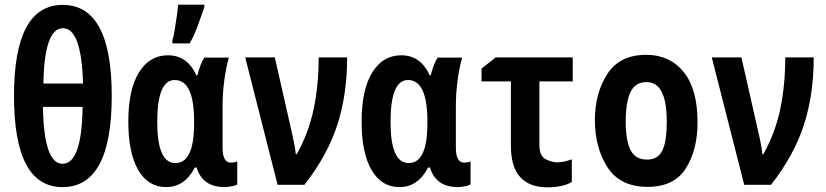

<svg xmlns="http://www.w3.org/2000/svg" viewBox="-20 -792 3540 823"><path d="M459 -381Q459 -771 249 -771Q40 -771 40 -381Q40 10 248 10Q459 10 459 -381ZM250 -671Q329 -671 336 -434H166Q170 -671 250 -671ZM164 -334H334Q331 -90 248 -90Q168 -90 164 -334Z M793 -606Q814 -643 828.5 -684Q843 -725 856 -761V-772H744Q743 -759 738.5 -727.5Q734 -696 729 -665Q724 -634 719 -620V-606ZM815 -74H823Q848 10 943 10Q954 10 973 6.5Q992 3 997 -2V-100Q985 -95 969 -95Q934 -95 934 -160V-336Q934 -392 941.5 -448Q949 -504 961 -545H856Q840 -522 826 -469H822Q783 -555 700 -555Q621 -555 575.5 -481.5Q530 -408 530 -270Q530 -137 572.5 -63.5Q615 10 692 10Q772 10 815 -74ZM654 -269Q654 -449 729 -449Q812 -449 812 -272V-263Q812 -93 732 -93Q654 -93 654 -269Z M1285 0Q1383 -125 1425.5 -255.5Q1468 -386 1468 -546H1346Q1346 -427 1324.5 -324.5Q1303 -222 1252 -131H1248Q1246 -153 1239.5 -185Q1233 -217 1231 -224L1158 -546H1031L1170 0Z M1815 -74H1823Q1848 10 1943 10Q1954 10 1973 6.5Q1992 3 1997 -2V-100Q1985 -95 1969 -95Q1934 -95 1934 -160V-336Q1934 -392 1941.5 -448Q1949 -504 1961 -545H1856Q1840 -522 1826 -469H1822Q1783 -555 1700 -555Q1621 -555 1575.5 -481.5Q1530 -408 1530 -270Q1530 -137 1572.5 -63.5Q1615 10 1692 10Q1772 10 1815 -74ZM1654 -269Q1654 -449 1729 -449Q1812 -449 1812 -272V-263Q1812 -93 1732 -93Q1654 -93 1654 -269Z M2431 -12V-109Q2395 -96 2369 -96Q2345 -96 2318.5 -110Q2292 -124 2292 -171V-443H2435V-546H2105L2044 -498V-443H2170V-166Q2170 11 2328 11Q2392 11 2431 -12Z M2970 -268Q2970 -410 2910.5 -483.5Q2851 -557 2750 -557Q2636 -557 2583 -474.5Q2530 -392 2530 -277Q2530 -159 2584 -75Q2638 9 2756 9Q2870 9 2920 -70.5Q2970 -150 2970 -268ZM2662 -272Q2662 -352 2682 -396Q2702 -440 2752 -440Q2838 -440 2838 -271Q2838 -185 2819 -146.5Q2800 -108 2753 -108Q2703 -108 2682.5 -149.5Q2662 -191 2662 -272Z M3285 0Q3383 -125 3425.5 -255.5Q3468 -386 3468 -546H3346Q3346 -427 3324.5 -324.5Q3303 -222 3252 -131H3248Q3246 -153 3239.5 -185Q3233 -217 3231 -224L3158 -546H3031L3170 0Z"/></svg>

Font: Noto Sans Mono UI Condensed
Style: Bold
Weight: 700
Width: 3
Designer: Monotype Design team
Foundry: Monotype Imaging Inc.
Version: 1.000